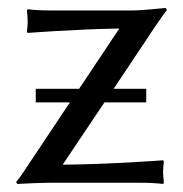

<svg xmlns="http://www.w3.org/2000/svg" viewBox="-20 -455 456 478"><path d="M136 -45 240 -200H344V-234H263L365 -387C382 -412 389 -422 395 -429C395 -433 394 -435 390 -435C385 -435 338 -429 309 -429H105C85 -429 64 -430 49 -432L47 -429C48 -416 49 -411 49 -402C49 -393 48 -384 47 -376L49 -373C49 -373 162 -382 277 -384L177 -234H69V-200H154L42 -32C34 -20 28 -11 20 -2L23 3C23 3 76 0 104 0H330C350 0 371 1 386 3L388 0C387 -13 386 -18 386 -27C386 -36 387 -45 388 -53L386 -56C386 -56 258 -46 136 -45Z"/></svg>

Font: Libertinus Sans
Style: Regular
Weight: 400
Designer: Philipp H. Poll, Khaled Hosny
Foundry: Caleb Maclennan
Version: Version 7.050;RELEASE